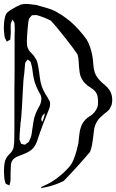

<svg xmlns="http://www.w3.org/2000/svg" viewBox="-32 -838 605 1000"><path d="M532 -377Q544 -363 549 -344.5Q554 -326 552 -308Q551 -305 551 -301.5Q551 -298 550 -295Q549 -290 546.5 -285.5Q544 -281 542 -276Q538 -267 529.5 -260Q521 -253 512 -246Q500 -236 489 -225.5Q478 -215 471 -201Q461 -183 458 -162.5Q455 -142 453 -122Q451 -103 447.5 -84Q444 -65 437 -47Q428 -36 410 -15.5Q392 5 370.5 29Q349 53 329.5 73.5Q310 94 299 105Q278 115 256 123Q234 131 211 136Q206 137 200 138Q194 139 189 140L181 142Q180 141 182 139Q183 135 191 132Q202 127 213 122Q224 117 234 111Q257 97 281.5 77Q306 57 325 35Q340 20 350 -4Q360 -28 366.5 -52Q373 -76 376 -91Q379 -114 381 -136.5Q383 -159 391 -181Q399 -201 415 -217Q423 -225 433 -231Q443 -237 451 -244Q459 -252 465.5 -261Q472 -270 475 -280Q477 -284 477 -287.5Q477 -291 478 -294Q480 -312 477 -331.5Q474 -351 462 -364Q455 -372 445 -378Q435 -384 426 -391Q418 -397 410 -405Q402 -413 397 -423Q386 -438 382.5 -463.5Q379 -489 378 -514Q377 -539 372 -554Q365 -565 347 -589.5Q329 -614 306.5 -642.5Q284 -671 263.5 -695.5Q243 -720 232 -731Q201 -747 164 -758Q158 -760 153 -759.5Q148 -759 142 -759Q141 -759 138 -759Q135 -759 134 -758Q132 -757 130 -754Q128 -751 126 -749L119 -740Q118 -737 117.5 -733.5Q117 -730 116 -727Q115 -717 114 -708Q113 -699 112 -690Q111 -674 109.5 -658Q108 -642 108 -626Q108 -618 108.5 -608Q109 -598 112 -590Q118 -574 130.5 -562.5Q143 -551 151 -537Q159 -526 162.5 -513Q166 -500 168 -487Q172 -465 175 -437.5Q178 -410 186 -387Q193 -367 206 -346Q211 -339 215 -332Q219 -325 223 -317Q227 -311 228 -307Q229 -305 228.5 -302Q228 -299 229 -297Q229 -282 223 -268.5Q217 -255 212 -241Q203 -219 193.5 -194.5Q184 -170 176 -147Q169 -128 163 -108.5Q157 -89 145 -72Q134 -57 117.5 -48Q101 -39 83 -32Q68 -27 53 -20Q38 -13 30 2Q26 9 25 19Q24 29 24 37Q23 51 23 66Q23 81 23 95Q23 108 19 120Q19 125 16 128Q14 128 14 126L6 123Q5 122 2 121Q-1 120 -2 119Q-3 117 -3.5 114.5Q-4 112 -5 111Q-7 103 -8.5 96Q-10 89 -10 81Q-13 54 -10 25Q-9 17 -7.5 8Q-6 -1 -2 -9Q5 -24 17 -35Q29 -46 36 -61Q39 -69 40 -79Q41 -89 42 -98Q43 -115 42.5 -131.5Q42 -148 43 -164V-375Q43 -384 43.5 -412Q44 -440 44 -477Q44 -514 44 -550.5Q44 -587 44 -615Q44 -643 44 -652Q46 -684 44 -715Q43 -720 41 -723Q39 -726 37 -730Q36 -731 35.5 -733Q35 -735 33 -735Q32 -735 32 -733Q32 -731 31 -730Q28 -725 26 -720.5Q24 -716 24 -710Q23 -695 24 -680.5Q25 -666 23 -651Q23 -648 22.5 -645Q22 -642 22 -638Q22 -633 22 -633Q21 -631 16 -628.5Q11 -626 8 -624Q5 -621 4 -621Q0 -625 0 -629Q-1 -632 -3.5 -635Q-6 -638 -7 -642Q-8 -645 -8 -648.5Q-8 -652 -9 -655Q-15 -695 -9 -734Q-8 -742 -5.5 -751Q-3 -760 1 -767Q7 -775 16.5 -781.5Q26 -788 35 -793Q45 -799 55.5 -804.5Q66 -810 76 -814Q96 -819 117 -817Q138 -815 157 -812Q180 -806 215 -795.5Q250 -785 272 -770Q289 -761 304 -749.5Q319 -738 334 -727Q357 -707 380.5 -680.5Q404 -654 420 -631Q431 -612 438 -590.5Q445 -569 449 -547Q453 -525 454 -502.5Q455 -480 462 -459Q468 -443 478 -430.5Q488 -418 500 -407Q508 -400 516.5 -393Q525 -386 532 -377ZM109 -524Q106 -521 102 -515Q99 -512 99 -507Q99 -502 98 -497Q97 -486 96 -474.5Q95 -463 94 -452Q92 -443 90 -417.5Q88 -392 86.5 -358.5Q85 -325 83 -291.5Q81 -258 79 -232.5Q77 -207 75 -198Q74 -179 72 -159.5Q70 -140 70 -121Q70 -118 69.5 -115Q69 -112 70 -110Q71 -107 72.5 -103.5Q74 -100 75 -97Q76 -96 76.5 -93Q77 -90 78 -89Q80 -88 83 -88Q86 -87 91 -85.5Q96 -84 99 -85Q101 -86 104 -88.5Q107 -91 108 -92Q110 -94 113 -95.5Q116 -97 117 -98Q119 -100 120 -103Q121 -106 122 -108Q128 -119 131 -131.5Q134 -144 135 -157Q139 -180 142 -202.5Q145 -225 154 -247Q161 -265 171.5 -282.5Q182 -300 183 -319Q183 -322 183.5 -325Q184 -328 183 -330Q182 -339 177 -348.5Q172 -358 167 -366Q162 -376 158 -386Q154 -396 149 -409Q143 -430 140 -451Q138 -464 136.5 -477Q135 -490 131 -503Q130 -505 129.5 -509Q129 -513 127 -516Q126 -518 123.5 -520Q121 -522 119 -523Q118 -523 115.5 -525.5Q113 -528 112 -528Q111 -528 110.5 -526.5Q110 -525 109 -524ZM195 -242Q191 -239 189 -235Q187 -231 185 -226Q185 -225 184 -222.5Q183 -220 183 -218Q182 -215 184 -211.5Q186 -208 187 -203Q188 -203 191 -210Q197 -224 200 -239L202 -247Q202 -248 198.5 -245.5Q195 -243 195 -242Z"/></svg>

Font: Rubik Vinyl
Style: Regular
Weight: 400
Designer: Hubert and Fischer, NaN
Foundry: Hubert and Fischer, NaN
Version: Version 2.200